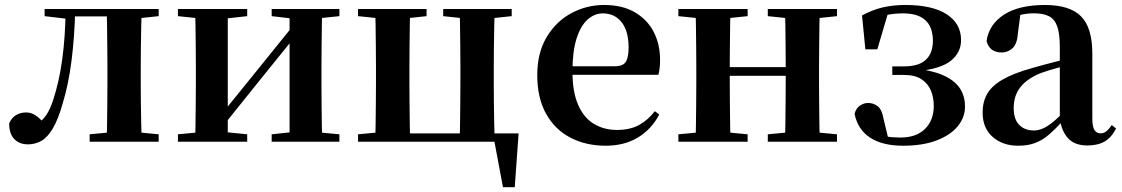

<svg xmlns="http://www.w3.org/2000/svg" viewBox="-20 -572 4528 775"><path d="M92.8 10.7Q58.5 10.7 37.8 -10.6Q17 -31.9 17 -74Q26.6 -96.8 44.6 -107.4Q62.7 -118.1 85.2 -118.1Q105.9 -118.1 123.2 -106.6Q140.5 -95.1 159.3 -73V-60.3H134.4V-73.7Q154.4 -89.2 168 -109.6Q181.6 -129.9 193.2 -164.2Q218.5 -239.5 231.1 -331.7Q243.8 -423.8 245 -535.7H283.7Q280.9 -422.3 268.6 -326.4Q256.3 -230.5 233.1 -154.6Q214.9 -90 193.4 -53.8Q171.9 -17.5 147 -3.4Q122 10.7 92.8 10.7ZM160.1 -506.8V-535.7H263.9V-495.5H256.1ZM265.1 -505.7V-535.7H454.2V-505.7ZM341.9 0V-29.9L450.2 -40.2H513.3L620.5 -29.9V0ZM410.6 0Q411.6 -25.5 412.1 -67.4Q412.6 -109.4 413.1 -154.7Q413.6 -200 413.6 -234.8V-301.2Q413.6 -335.7 413.1 -381Q412.6 -426.4 412.1 -468.7Q411.6 -511 410.6 -535.7H552.1Q551.1 -511 550.1 -468.7Q549.1 -426.4 548.6 -381Q548.1 -335.7 548.1 -301.2V-234.8Q548.1 -200 548.6 -154.7Q549.1 -109.4 550.1 -67.4Q551.1 -25.5 552.1 0ZM480.8 -495.5V-535.7H620.5V-506.8L513.3 -495.5Z M698.2 0V-29.9L807 -40.2H875.4L977.8 -29.9V0ZM1076.6 0V-29.9L1173.5 -40.2H1241.3L1350 -29.9V0ZM766.9 0Q768.6 -25.5 769.1 -67.4Q769.6 -109.4 770.1 -154.7Q770.6 -200 770.6 -234.8V-301.2Q770.6 -335.7 770.1 -381Q769.6 -426.4 769.1 -468.7Q768.6 -511 766.9 -535.7H899.4V0ZM870.7 -51.6 822.4 -77.8H847.4L1006.6 -274.4L1177 -485.4L1224.7 -460.9H1200.5L1036.2 -257.7ZM1148.8 0V-535.7H1280.6Q1279.6 -511 1279.1 -468.7Q1278.6 -426.4 1278.1 -381Q1277.6 -335.7 1277.6 -301.2V-234.8Q1277.6 -200 1278.1 -154.7Q1278.6 -109.4 1279.1 -67.4Q1279.6 -25.5 1280.6 0ZM698.2 -506.8V-535.7H977.8V-506.8L875.7 -495.5H808ZM1076.6 -506.8V-535.7H1350V-506.8L1241.5 -495.5H1173.8Z M1493.9 0Q1495.6 -25.5 1496.1 -67.4Q1496.6 -109.4 1497.1 -154.7Q1497.6 -200 1497.6 -234.8V-301.2Q1497.6 -335.7 1497.1 -381Q1496.6 -426.4 1496.1 -468.7Q1495.6 -511 1493.9 -535.7H1635.6Q1634.6 -511 1634.1 -468.7Q1633.6 -426.4 1633.1 -381Q1632.6 -335.7 1632.6 -301.2V-234.8Q1632.6 -200 1633.1 -154.7Q1633.6 -109.4 1634.1 -67.4Q1634.6 -25.5 1635.6 0ZM1835.4 0Q1836.4 -25.5 1836.9 -67.4Q1837.4 -109.4 1837.9 -154.7Q1838.4 -200 1838.4 -234.8V-301.2Q1838.4 -335.7 1837.9 -381Q1837.4 -426.4 1836.9 -468.7Q1836.4 -511 1835.4 -535.7H1976.9Q1975.9 -511 1975 -468.7Q1974.1 -426.4 1973.6 -381Q1973.1 -335.7 1973.1 -301.2V-234.8Q1973.1 -200 1973.6 -154.7Q1974.1 -109.4 1975 -67.4Q1975.9 -25.5 1976.9 0ZM2010.2 183.5 1969.7 -32.6 2019 0H1564.1V-33.6H2073.3L2057.8 183.5ZM1425.2 -506.8V-535.7H1701.8V-506.8L1596.6 -495.5H1535ZM1768.9 -506.8V-535.7H2045.5V-506.8L1938.8 -495.5H1875.7ZM1425.2 0V-29.9L1535 -40.2H1564.9V0Z M2425.2 16.2Q2344.8 16.2 2282.2 -16.5Q2219.6 -49.1 2184.1 -113Q2148.6 -176.9 2148.6 -268.8Q2148.6 -358.8 2186.6 -422.2Q2224.5 -485.7 2286.2 -518.8Q2347.9 -551.9 2418.4 -551.9Q2492.1 -551.9 2542.5 -522.5Q2592.8 -493.1 2618.6 -443.2Q2644.4 -393.3 2644.4 -330.9Q2644.4 -296.1 2637.7 -270.2H2207.1V-304.6H2462.4Q2494.5 -304.6 2505.9 -322.2Q2517.3 -339.8 2517.3 -380.4Q2517.3 -446.3 2489.2 -482.2Q2461.1 -518 2413.1 -518Q2379.7 -518 2351.6 -492.9Q2323.6 -467.8 2307.1 -416Q2290.7 -364.1 2290.7 -282.7Q2290.7 -200.5 2313.9 -148.2Q2337 -95.8 2377.8 -71.7Q2418.5 -47.5 2470.4 -47.5Q2523.4 -47.5 2559.9 -67.7Q2596.3 -87.9 2623.2 -123.2L2641.1 -109.9Q2609.6 -49.8 2554.7 -16.8Q2499.7 16.2 2425.2 16.2Z M2786.9 0Q2788.6 -25.5 2789.1 -67.4Q2789.6 -109.4 2790.1 -154.7Q2790.6 -200 2790.6 -234.8V-301.2Q2790.6 -335.7 2790.1 -381Q2789.6 -426.4 2789.1 -468.7Q2788.6 -511 2786.9 -535.7H2928.6Q2927.6 -511 2927.1 -468.2Q2926.6 -425.4 2926.1 -378.2Q2925.6 -331 2925.6 -291.8V-270.6Q2925.6 -217.9 2926.1 -165Q2926.6 -112.1 2927.1 -68.8Q2927.6 -25.5 2928.6 0ZM3147.6 0Q3149.6 -25.5 3150.1 -68.8Q3150.6 -112.1 3151.1 -165Q3151.6 -217.9 3151.6 -270.6V-291.8Q3151.6 -331 3151.1 -378.2Q3150.6 -425.4 3150.1 -468.2Q3149.6 -511 3147.6 -535.7H3289Q3288 -511 3287.5 -468.7Q3287 -426.4 3286.5 -381Q3286 -335.7 3286 -301.2V-234.8Q3286 -200 3286.5 -154.7Q3287 -109.4 3287.5 -67.4Q3288 -25.5 3289 0ZM2718.2 0V-29.9L2828 -40.2H2889.6L2997.8 -29.9V0ZM2718.2 -506.8V-535.7H2997.8V-506.8L2889.6 -495.5H2828ZM3079.2 0V-29.9L3187.9 -40.2H3250.5L3358.4 -29.9V0ZM3079.2 -506.8V-535.7H3358.4V-506.8L3250.5 -495.5H3187.9ZM2857.9 -265.9V-301H3218.1V-265.9Z M3625.1 16.2Q3542.7 16.2 3492.8 -16Q3442.8 -48.1 3429.4 -112.4Q3435.1 -134.9 3451 -145.6Q3466.9 -156.4 3483.8 -156.4Q3505.8 -156.4 3522.8 -143.2Q3539.7 -130.1 3546.1 -93.6L3567.7 -3.9L3511 -34.8Q3539.1 -24.4 3561.1 -20.6Q3583 -16.9 3615.4 -16.9Q3678.2 -16.9 3713.6 -51.5Q3749.1 -86.1 3749.1 -145.1Q3749.1 -178.6 3737.3 -207Q3725.5 -235.3 3699.2 -252.4Q3673 -269.4 3629.9 -269.4H3581.7V-304.1H3629.1Q3689.9 -304.1 3718.2 -331.7Q3746.4 -359.2 3745.6 -411.2Q3744.6 -464.1 3714.6 -491Q3684.6 -518 3626.1 -518Q3589.9 -518 3562 -512Q3534.1 -505.9 3505.5 -491L3565.3 -522L3521.2 -372.8H3473L3459.5 -509.7Q3501.4 -532.4 3543.3 -542.2Q3585.3 -551.9 3634.9 -551.9Q3742.5 -551.9 3800.5 -514.9Q3858.6 -477.8 3859.3 -411.7Q3860 -361.1 3818.6 -327.2Q3777.2 -293.2 3676 -283.6L3677.3 -294.5Q3751.3 -286.1 3794.6 -264.7Q3837.9 -243.3 3856.6 -212.2Q3875.3 -181.1 3875.3 -142.8Q3875.3 -98 3845.6 -62Q3815.9 -26.1 3759.8 -4.9Q3703.7 16.2 3625.1 16.2Z M4089.6 16.2Q4027.2 16.2 3986.8 -19.4Q3946.3 -54.9 3946.3 -117.6Q3946.3 -161.2 3965 -193.6Q3983.7 -226.1 4028.1 -251.5Q4072.6 -277 4148.4 -297.9Q4187.8 -309.4 4237.4 -322Q4287 -334.6 4327 -344.4V-318.9Q4287 -308.9 4247 -297.6Q4206.9 -286.4 4180.1 -276.7Q4126.3 -254.9 4099.1 -220.6Q4071.8 -186.4 4071.8 -135.9Q4071.8 -90.4 4094.1 -67.9Q4116.3 -45.3 4153 -45.3Q4169.3 -45.3 4187.7 -52.6Q4206.1 -59.9 4230.4 -79.7Q4254.8 -99.4 4288.3 -135.5L4303.8 -82.4H4268.7Q4239.6 -50.6 4214.2 -28.7Q4188.7 -6.8 4159.4 4.7Q4130 16.2 4089.6 16.2ZM4369.1 15.2Q4317.6 15.2 4290.9 -14.2Q4264.2 -43.6 4257.9 -94V-96.5V-381.4Q4257.9 -434.7 4247.8 -464.5Q4237.7 -494.3 4214.6 -506.3Q4191.5 -518.3 4153 -518.3Q4127.4 -518.3 4100.3 -512.2Q4073.2 -506.1 4036.8 -491.2L4099.1 -516.3L4088.9 -439.2Q4086.3 -395.9 4067.6 -378Q4048.8 -360.2 4023.3 -360.2Q3974.1 -360.2 3962.2 -406.5Q3971.9 -473.5 4032.4 -512.7Q4092.9 -551.9 4198.1 -551.9Q4298.4 -551.9 4343.7 -505.9Q4389.1 -459.8 4389.1 -356.2V-94.8Q4389.1 -60.3 4397.8 -47Q4406.6 -33.8 4422.7 -33.8Q4434.3 -33.8 4444.3 -40.9Q4454.3 -48.1 4467.7 -67.2L4484.9 -53.4Q4467 -17.5 4439.2 -1.1Q4411.4 15.2 4369.1 15.2Z"/></svg>

Font: Noto Serif HK ExtraLight
Style: Regular
Weight: 200
Designer: Ryoko NISHIZUKA 西塚涼子 (kana & ideographs); Frank Grießhammer (Latin, Greek & Cyrillic); Wenlong ZHANG 张文龙 (bopomofo); San
Foundry: Adobe
Version: Version 2.002-H1;hotconv 1.1.0;makeotfexe 2.6.0